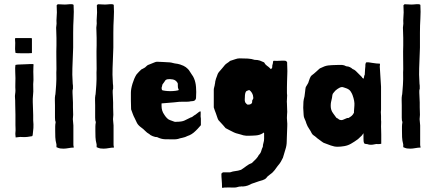

<svg xmlns="http://www.w3.org/2000/svg" viewBox="-20 -656 2059 908"><path d="M137 -87Q139 -67 138 -51Q137 -35 135 -21Q135 -15 132 -12Q122 -10 109 -8.5Q96 -7 85 -8Q76 -9 67 -7.5Q58 -6 54 -6Q54 -12 53 -17Q52 -22 53 -31Q54 -39 53.5 -48Q53 -57 53 -65V-114Q52 -137 52 -161Q52 -185 51 -193Q50 -202 51.5 -211Q53 -220 53 -229Q52 -243 52.5 -257.5Q53 -272 53 -286Q53 -298 52 -317.5Q51 -337 53 -349Q61 -351 73 -351Q85 -351 99 -352Q110 -353 121 -353Q132 -353 137 -353Q139 -353 138.5 -347.5Q138 -342 138 -340Q137 -315 138 -296.5Q139 -278 137 -258Q138 -238 137.5 -223.5Q137 -209 135 -189Q135 -186 135 -173Q135 -160 136 -143.5Q137 -127 137 -111.5Q137 -96 137 -87ZM52 -417Q51 -422 51.5 -432Q52 -442 52 -453Q52 -458 51.5 -462Q51 -466 51 -470Q51 -472 51.5 -473Q52 -474 52 -476H124Q129 -476 130 -475.5Q131 -475 131 -470V-405Q125 -404 112.5 -404Q100 -404 87 -404Q74 -404 63.5 -404.5Q53 -405 53 -407Q52 -410 52 -417Z M324 -258Q325 -256 325 -248Q325 -240 325 -236Q323 -231 323 -226.5Q323 -222 323 -217Q323 -211 324 -194.5Q325 -178 325 -171V-149Q325 -140 325.5 -131Q326 -122 326 -113Q326 -106 325 -99.5Q324 -93 325 -86Q325 -80 326 -74.5Q327 -69 327 -63V28Q327 33 328.5 38Q330 43 327 42Q317 42 304 44.5Q291 47 280 47Q271 47 264.5 46Q258 45 247 40V27Q242 8 241.5 -7.5Q241 -23 241 -37Q241 -48 241 -57.5Q241 -67 243 -77Q243 -82 241 -85Q241 -86 240.5 -90.5Q240 -95 240 -100Q240 -105 240 -109.5Q240 -114 240 -116V-158Q240 -170 239.5 -182Q239 -194 241 -206Q242 -207 242.5 -215.5Q243 -224 244 -234.5Q245 -245 245.5 -254.5Q246 -264 246 -266Q247 -282 246.5 -298Q246 -314 247 -329Q247 -358 246.5 -385.5Q246 -413 247 -441Q247 -459 247 -476.5Q247 -494 246 -511Q245 -520 245.5 -525Q246 -530 246.5 -534.5Q247 -539 247.5 -544Q248 -549 247 -559Q247 -569 248 -578.5Q249 -588 249 -597Q249 -607 248.5 -614Q248 -621 248 -631L253 -636Q263 -636 275 -635Q287 -634 296 -635Q304 -636 308 -636Q312 -636 320 -636Q325 -636 328 -633Q330 -600 328 -568Q326 -536 326 -501V-431Q325 -395 323.5 -364Q322 -333 322 -303Q322 -292 323 -280.5Q324 -269 324 -258Z M514 -258Q515 -256 515 -248Q515 -240 515 -236Q513 -231 513 -226.5Q513 -222 513 -217Q513 -211 514 -194.5Q515 -178 515 -171V-149Q515 -140 515.5 -131Q516 -122 516 -113Q516 -106 515 -99.5Q514 -93 515 -86Q515 -80 516 -74.5Q517 -69 517 -63V28Q517 33 518.5 38Q520 43 517 42Q507 42 494 44.5Q481 47 470 47Q461 47 454.5 46Q448 45 437 40V27Q432 8 431.5 -7.5Q431 -23 431 -37Q431 -48 431 -57.5Q431 -67 433 -77Q433 -82 431 -85Q431 -86 430.5 -90.5Q430 -95 430 -100Q430 -105 430 -109.5Q430 -114 430 -116V-158Q430 -170 429.5 -182Q429 -194 431 -206Q432 -207 432.5 -215.5Q433 -224 434 -234.5Q435 -245 435.5 -254.5Q436 -264 436 -266Q437 -282 436.5 -298Q436 -314 437 -329Q437 -358 436.5 -385.5Q436 -413 437 -441Q437 -459 437 -476.5Q437 -494 436 -511Q435 -520 435.5 -525Q436 -530 436.5 -534.5Q437 -539 437.5 -544Q438 -549 437 -559Q437 -569 438 -578.5Q439 -588 439 -597Q439 -607 438.5 -614Q438 -621 438 -631L443 -636Q453 -636 465 -635Q477 -634 486 -635Q494 -636 498 -636Q502 -636 510 -636Q515 -636 518 -633Q520 -600 518 -568Q516 -536 516 -501V-431Q515 -395 513.5 -364Q512 -333 512 -303Q512 -292 513 -280.5Q514 -269 514 -258Z M907 -192Q907 -187 902 -182Q899 -179 893 -178Q887 -177 882 -177Q875 -175 865 -175Q855 -175 848 -175Q834 -175 827 -174.5Q820 -174 804 -172L744 -167V-155Q744 -144 747 -133.5Q750 -123 758 -112Q763 -104 770 -97Q777 -90 784 -88Q790 -86 795 -84Q800 -82 804.5 -80.5Q809 -79 813 -80Q840 -80 852.5 -86Q865 -92 883 -101Q887 -101 891.5 -105Q896 -109 898 -110Q903 -112 912.5 -120Q922 -128 927 -130Q930 -128 929 -116.5Q928 -105 930 -95V-84V-64Q925 -58 922.5 -55.5Q920 -53 918.5 -51Q917 -49 914 -46Q911 -43 905 -37Q887 -19 867 -13Q856 -7 843 -4.5Q830 -2 822 1Q817 2 813 2.5Q809 3 805 3H797Q778 3 760 2.5Q742 2 722 -8Q715 -7 702.5 -12Q690 -17 686 -22Q675 -28 666.5 -37Q658 -46 648 -53Q634 -63 628 -74Q622 -85 617 -97Q612 -106 608 -117Q604 -128 600 -139Q600 -150 599.5 -160Q599 -170 599 -180V-217Q599 -235 606.5 -260Q614 -285 625 -303Q628 -307 632 -311Q635 -315 639.5 -319Q644 -323 649 -328Q652 -329 655.5 -331Q659 -333 666 -337Q669 -339 673.5 -344Q678 -349 686 -351Q697 -355 707 -359.5Q717 -364 722 -364Q729 -364 747.5 -363Q766 -362 783 -361Q792 -360 798 -358Q804 -356 807 -356Q815 -355 820.5 -354Q826 -353 832 -351Q850 -345 858.5 -338.5Q867 -332 873 -325Q877 -320 880.5 -313.5Q884 -307 888 -302Q893 -296 897.5 -285.5Q902 -275 904 -265Q906 -257 907 -244Q908 -231 908 -221Q908 -211 907.5 -206Q907 -201 907 -192ZM821 -250Q821 -252 821 -257.5Q821 -263 819 -265Q811 -278 796.5 -280.5Q782 -283 771 -281Q764 -279 762 -276Q760 -273 756 -267Q754 -265 753 -263Q752 -261 750 -259Q748 -257 747.5 -253.5Q747 -250 746 -247Q744 -242 744 -240Q744 -238 746 -230Q750 -228 761.5 -226.5Q773 -225 785.5 -225Q798 -225 809.5 -226.5Q821 -228 825 -230Q826 -231 823.5 -235.5Q821 -240 821 -250Z M998 -271Q998 -273 1001.5 -284Q1005 -295 1006 -296Q1008 -301 1009 -304.5Q1010 -308 1015 -315Q1019 -320 1025.5 -327Q1032 -334 1034 -337Q1038 -343 1043 -348Q1047 -353 1055 -358Q1063 -363 1068 -368Q1082 -372 1092.5 -376Q1103 -380 1113 -380Q1133 -380 1151.5 -379Q1170 -378 1184 -373Q1199 -373 1209 -369.5Q1219 -366 1229 -361Q1234 -351 1242 -345.5Q1250 -340 1255 -335L1261 -329Q1268 -334 1267.5 -340Q1267 -346 1269 -351Q1271 -357 1271 -361.5Q1271 -366 1273 -368Q1276 -369 1280 -368.5Q1284 -368 1288 -368Q1297 -368 1311 -369Q1325 -370 1332 -368Q1334 -367 1336 -364.5Q1338 -362 1338 -361V-354Q1338 -348 1338.5 -338.5Q1339 -329 1339 -319.5Q1339 -310 1338.5 -301Q1338 -292 1338 -286Q1338 -281 1337.5 -269Q1337 -257 1337 -243.5Q1337 -230 1337 -219Q1337 -208 1338 -207Q1338 -197 1337 -185Q1336 -173 1337 -168L1338 -136Q1339 -129 1337.5 -114Q1336 -99 1338 -80Q1339 -73 1338.5 -59.5Q1338 -46 1337.5 -31.5Q1337 -17 1336.5 -4.5Q1336 8 1336 13Q1336 32 1329.5 51.5Q1323 71 1318 90Q1313 100 1308 109Q1303 118 1293 129Q1289 134 1284 141.5Q1279 149 1274 154Q1269 161 1256.5 169.5Q1244 178 1239 186Q1234 192 1222 196Q1210 200 1205 201L1170 213Q1161 218 1151.5 221.5Q1142 225 1128 226Q1126 226 1124 225.5Q1122 225 1120 226Q1110 226 1103.5 228.5Q1097 231 1087 231H1081Q1067 231 1062.5 230.5Q1058 230 1041 231Q1040 231 1035 232Q1030 233 1030 231Q1030 212 1028.5 196Q1027 180 1027 165L1034 159H1068Q1082 154 1093.5 153Q1105 152 1120 147Q1134 138 1145.5 129Q1157 120 1171 115Q1181 106 1190 96.5Q1199 87 1204 77Q1213 68 1215.5 58Q1218 48 1223 38Q1223 29 1226 19.5Q1229 10 1229 0V-26Q1229 -31 1226 -28Q1224 -27 1223 -26Q1209 -17 1190 -15.5Q1171 -14 1152 -14H1145Q1131 -15 1118 -20Q1105 -23 1096 -26Q1087 -29 1076 -35Q1073 -37 1067 -39.5Q1061 -42 1047 -50L1035 -64L1013 -88Q1010 -93 1007.5 -101Q1005 -109 1001 -120Q999 -126 996 -133Q993 -140 991 -148V-232Q991 -237 993.5 -245.5Q996 -254 996 -258Q996 -260 997 -262Q997 -264 997.5 -266Q998 -268 998 -271ZM1152 -161Q1157 -161 1161.5 -162Q1166 -163 1171 -168Q1173 -172 1172.5 -176.5Q1172 -181 1174 -183Q1179 -191 1178 -193Q1177 -195 1177 -200Q1177 -205 1173.5 -212.5Q1170 -220 1165 -225Q1160 -230 1158 -230Q1156 -230 1145 -225Q1138 -218 1138 -196Q1138 -194 1137.5 -187Q1137 -180 1139 -174Q1139 -172 1144 -166.5Q1149 -161 1152 -161Z M1783 24 1776 25Q1771 26 1769.5 25.5Q1768 25 1760 25Q1759 25 1754 26Q1749 27 1743 28Q1737 29 1730 28.5Q1723 28 1719 26Q1714 26 1712 25Q1710 24 1705 24Q1700 20 1699.5 12Q1699 4 1699 -1V-26L1691 -15L1673 2Q1663 9 1656.5 13.5Q1650 18 1641 23Q1626 32 1608.5 35Q1591 38 1576 38Q1561 38 1544.5 32Q1528 26 1515 21Q1511 20 1507.5 17.5Q1504 15 1501 13Q1495 8 1487.5 3Q1480 -2 1475 -7Q1472 -9 1469.5 -11.5Q1467 -14 1463 -16Q1458 -19 1454 -26Q1449 -37 1441.5 -47.5Q1434 -58 1429 -72Q1426 -83 1421 -93Q1416 -103 1416 -112Q1416 -117 1415 -129Q1414 -141 1414 -146Q1414 -155 1414.5 -160Q1415 -165 1415 -175Q1415 -180 1416.5 -185.5Q1418 -191 1420 -200Q1422 -211 1423 -223.5Q1424 -236 1426 -244Q1433 -257 1435.5 -260Q1438 -263 1440 -271Q1442 -277 1445.5 -286.5Q1449 -296 1456 -301Q1459 -303 1465 -308Q1471 -313 1477.5 -319Q1484 -325 1489 -329.5Q1494 -334 1496 -334L1514 -342Q1522 -345 1532 -346.5Q1542 -348 1551 -348L1582 -349Q1587 -349 1593.5 -349Q1600 -349 1602 -348Q1607 -348 1612 -345Q1617 -342 1622 -342Q1627 -342 1634.5 -338.5Q1642 -335 1647 -330Q1657 -326 1662.5 -320.5Q1668 -315 1673 -310Q1678 -305 1682.5 -300.5Q1687 -296 1692 -291Q1692 -288 1696 -286Q1698 -285 1699 -284Q1701 -286 1701.5 -292Q1702 -298 1705 -303Q1706 -317 1706.5 -328.5Q1707 -340 1708 -344Q1707 -348 1709 -355.5Q1711 -363 1716 -361Q1718 -362 1725 -361Q1732 -360 1741 -358.5Q1750 -357 1759.5 -356Q1769 -355 1776 -355Q1777 -355 1777 -350Q1777 -345 1776 -342L1782 -246V-138Q1782 -135 1781.5 -132Q1781 -129 1781 -126Q1782 -117 1782 -107.5Q1782 -98 1782 -88Q1783 -81 1782.5 -73.5Q1782 -66 1782 -58Q1782 -52 1782.5 -41.5Q1783 -31 1783 -20Q1783 -9 1783 1.5Q1783 12 1783 19ZM1654 -127V-130Q1654 -136 1656 -156.5Q1658 -177 1647 -207Q1644 -215 1638 -224Q1632 -233 1619 -238Q1612 -240 1606 -242.5Q1600 -245 1593 -244Q1586 -242 1575.5 -235Q1565 -228 1558 -218Q1553 -213 1552 -207Q1551 -201 1550 -193Q1547 -180 1545.5 -173Q1544 -166 1544 -155Q1544 -135 1555.5 -120Q1567 -105 1570 -100Q1573 -97 1575.5 -96.5Q1578 -96 1583 -91Q1593 -86 1602 -89.5Q1611 -93 1622 -98H1628Q1637 -103 1643 -108Q1649 -113 1654 -123Z M1964 -258Q1965 -256 1965 -248Q1965 -240 1965 -236Q1963 -231 1963 -226.5Q1963 -222 1963 -217Q1963 -211 1964 -194.5Q1965 -178 1965 -171V-149Q1965 -140 1965.5 -131Q1966 -122 1966 -113Q1966 -106 1965 -99.5Q1964 -93 1965 -86Q1965 -80 1966 -74.5Q1967 -69 1967 -63V28Q1967 33 1968.5 38Q1970 43 1967 42Q1957 42 1944 44.5Q1931 47 1920 47Q1911 47 1904.5 46Q1898 45 1887 40V27Q1882 8 1881.5 -7.5Q1881 -23 1881 -37Q1881 -48 1881 -57.5Q1881 -67 1883 -77Q1883 -82 1881 -85Q1881 -86 1880.5 -90.5Q1880 -95 1880 -100Q1880 -105 1880 -109.5Q1880 -114 1880 -116V-158Q1880 -170 1879.5 -182Q1879 -194 1881 -206Q1882 -207 1882.5 -215.5Q1883 -224 1884 -234.5Q1885 -245 1885.5 -254.5Q1886 -264 1886 -266Q1887 -282 1886.5 -298Q1886 -314 1887 -329Q1887 -358 1886.5 -385.5Q1886 -413 1887 -441Q1887 -459 1887 -476.5Q1887 -494 1886 -511Q1885 -520 1885.5 -525Q1886 -530 1886.5 -534.5Q1887 -539 1887.5 -544Q1888 -549 1887 -559Q1887 -569 1888 -578.5Q1889 -588 1889 -597Q1889 -607 1888.5 -614Q1888 -621 1888 -631L1893 -636Q1903 -636 1915 -635Q1927 -634 1936 -635Q1944 -636 1948 -636Q1952 -636 1960 -636Q1965 -636 1968 -633Q1970 -600 1968 -568Q1966 -536 1966 -501V-431Q1965 -395 1963.5 -364Q1962 -333 1962 -303Q1962 -292 1963 -280.5Q1964 -269 1964 -258Z"/></svg>

Font: Kirang Haerang
Style: Regular
Weight: 400
Version: Version 1.00